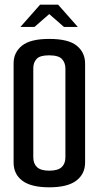

<svg xmlns="http://www.w3.org/2000/svg" viewBox="-20 -794 421 819"><path d="M190 5Q113 5 75.5 -23Q38 -51 38 -101V-524Q38 -570 73.5 -599Q109 -628 190 -628Q272 -628 307.5 -599Q343 -570 343 -523V-101Q343 -52 305.5 -23.5Q268 5 190 5ZM190 -66Q227 -66 243 -81Q259 -96 259 -123V-502Q259 -526 244.5 -542Q230 -558 189 -558Q150 -558 136 -542.5Q122 -527 122 -503V-123Q122 -96 138 -81Q154 -66 190 -66ZM67 -679 151 -774H228L312 -679H253L190 -734L127 -679Z"/></svg>

Font: Smooch Sans SemiBold
Style: Bold
Weight: 600
Designer: Robert E. Leuschke
Foundry: Robert E. Leuschke
Version: Version 1.010; ttfautohint (v1.8.3)